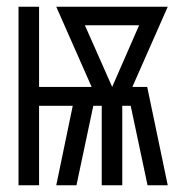

<svg xmlns="http://www.w3.org/2000/svg" viewBox="-20 -550 540 570"><path d="M35 0V-530H96V-292H252L147 -530H478L373 -292H417L478 0H418L368 -236H343V0H282V-236H257L207 0H147L196 -236H96V0ZM313 -292 393 -475H232Z"/></svg>

Font: Iosevka Term Light
Style: Regular
Weight: 300
Monospace: yes
Designer: Belleve Invis
Foundry: Belleve Invis
Version: Version 9.0.1; ttfautohint (v1.8.3)